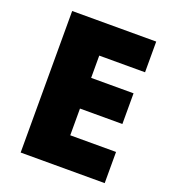

<svg xmlns="http://www.w3.org/2000/svg" viewBox="-131 -812 811 910"><g transform="rotate(20 274.5 -357.0)"><path d="M501 0H77.1V-713.9H501V-559.1H270V-446.8H483.9V-292H270V-157.2H501Z"/></g></svg>

Font: Open Sans ExtBd
Style: Bold
Weight: 800
Foundry: Ascender Corporation
Version: Version 1.10